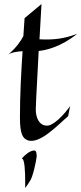

<svg xmlns="http://www.w3.org/2000/svg" viewBox="-20 -689 403 953"><path d="M328 -162C266 -77 225 -67 225 -67C184 -57 154 -94 158 -158C158 -158 159 -202 172 -436C209 -440 280 -455 363 -521C318 -504 270 -493 214 -493C202 -493 190 -493 176 -494L186 -669L102 -599L96 -510C84 -486 62 -454 21 -418C35 -429 65 -433 92 -435C85 -328 79 -219 79 -104C79 -27 92 -2 117 7C178 30 273 -75 318 -112ZM18 -416 21 -418ZM162 88C162 78 162 58 150 58C129 58 102 81 88 98C103 97 105 168 105 212C105 227 105 239 105 244C114 233 122 220 129 209C143 190 160 110 162 88Z"/></svg>

Font: Quintessential
Style: Regular
Weight: 400
Designer: Astigmatic (AOETI)
Foundry: Astigmatic (AOETI)
Version: Version 1.000